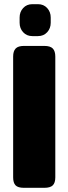

<svg xmlns="http://www.w3.org/2000/svg" viewBox="-20 -900 328 920"><path d="M74 -791V-816Q74 -843 91 -861.5Q108 -880 135 -880H162Q189 -880 206 -861.5Q223 -843 223 -816V-791Q223 -764 206 -745.5Q189 -727 162 -727H135Q108 -727 91 -745.5Q74 -764 74 -791ZM43 -50V-629Q43 -655 55 -667.5Q67 -680 95 -680H192Q221 -680 233 -667.5Q245 -655 245 -629V-50Q245 -24 233 -12Q221 0 192 0H95Q66 0 54.5 -12Q43 -24 43 -50Z"/></svg>

Font: Mitr SemiBold
Style: Regular
Weight: 600
Designer: Thanarat Vachiruckul
Foundry: Cadson Demak
Version: Version 1.002